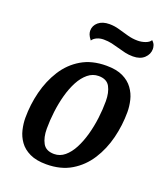

<svg xmlns="http://www.w3.org/2000/svg" viewBox="-137 -818 802 932"><g transform="rotate(20 264.0 -352.5)"><path d="M210.7 20Q159.2 20 125.5 3.8Q91.8 -12.3 72.9 -38.8Q54 -65.2 46.6 -96.6Q39.2 -128 39.2 -157.7Q39.2 -226 55.8 -292.1Q72.5 -358.2 106.7 -412.2Q140.8 -466.2 194.6 -498.1Q248.3 -530 323.3 -530Q375.8 -530 409 -513.8Q442.2 -497.7 461.3 -471.3Q480.5 -445 487.9 -413.8Q495.3 -382.5 495.3 -353Q495.3 -284.7 478.7 -218.2Q462 -151.7 427.4 -97.8Q392.8 -44 339.2 -12Q285.5 20 210.7 20ZM229.7 -40Q260 -40 284.2 -60.2Q308.3 -80.3 326.2 -114.5Q344 -148.7 355.8 -191.2Q367.5 -233.7 373.2 -278.9Q378.8 -324.2 378.8 -366.3Q378.8 -411.5 362.9 -440.8Q347 -470 305 -470Q274.5 -470 249.9 -449.9Q225.3 -429.8 207.4 -396.2Q189.5 -362.5 177.8 -320Q166.2 -277.5 160.6 -231.8Q155 -186.2 155 -143.7Q155 -98.7 171.3 -69.3Q187.7 -40 229.7 -40ZM427.3 -616Q405.7 -616 386.2 -620.4Q366.8 -624.8 348.1 -630.4Q329.3 -636 309.6 -640.4Q289.8 -644.8 267.5 -644.8Q247.7 -644.8 232.1 -637.5Q216.5 -630.2 209.3 -618.7Q197.5 -633.7 193.8 -644.2Q190.2 -654.7 190.2 -662.7Q190.2 -689.3 211.2 -707Q232.3 -724.7 268.5 -724.7Q293.8 -724.7 318.7 -717.5Q343.5 -710.3 369.6 -703.1Q395.7 -695.8 422.2 -695.8Q443.2 -695.8 462.3 -702.8Q481.5 -709.7 488.7 -722.3Q500.2 -711.8 503.4 -701.5Q506.7 -691.2 506.7 -682.8Q506.7 -655.7 485.6 -635.8Q464.5 -616 427.3 -616Z"/></g></svg>

Font: Sansita Swashed Light
Style: Regular
Weight: 300
Designer: Pablo Cosgaya
Foundry: Omnibus-Type
Version: Version 1.003